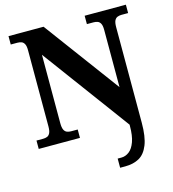

<svg xmlns="http://www.w3.org/2000/svg" viewBox="-135 -824 1057 1174"><g transform="rotate(-15 394.0 -237.0)"><path d="M479 240V182H503Q529 182 552 164.5Q575 147 589 108.5Q603 70 603 9V0.4L196 -551V-118Q196 -90 202.8 -76Q209.7 -62 221.5 -57.5Q233.3 -53 247 -53H289V0H28V-53H70Q84.3 -53 95.8 -57.5Q107.3 -62 114.2 -76Q121 -90 121 -118V-600Q121 -626.9 113.8 -639.9Q106.7 -652.9 95.2 -657Q83.7 -661 70 -661H28V-714H250L603 -237V-600Q603 -626.9 595.8 -639.9Q588.7 -652.9 577.2 -657Q565.7 -661 552 -661H510V-714H771V-661H729Q715.3 -661 703.5 -656.5Q691.7 -652 684.8 -638.4Q678 -624.9 678 -596V8Q678 97 657.5 148Q637 199 600 219.5Q563 240 512 240Z"/></g></svg>

Font: Noto Serif Armenian
Style: Regular
Weight: 400
Designer: Monotype Design Team
Foundry: Monotype Imaging Inc.
Version: Version 2.007